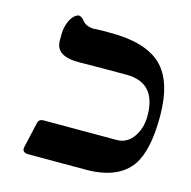

<svg xmlns="http://www.w3.org/2000/svg" viewBox="-91 -682 766 772"><g transform="rotate(15 292.0 -296.0)"><path d="M69.8 -25.4 93.8 -130.9Q97.7 -147.5 116.7 -147.5H420.4Q466.3 -147.5 492.7 -189Q515.6 -224.6 515.6 -272.9Q515.6 -411.1 391.1 -411.1H293.5L195.3 -410.2Q96.2 -408.7 96.7 -474.6V-501.5Q96.7 -529.3 107.9 -554.7Q122.1 -586.4 144.5 -591.8Q155.8 -590.3 163.6 -581.5L171.4 -572.8Q185.5 -556.2 222.2 -554.7Q211.9 -556.2 222.2 -556.2Q249 -557.6 279.3 -557.1Q429.2 -558.6 497.1 -495.1Q564.9 -431.6 564.9 -283.2Q564.9 -142.1 520.5 -77.6Q465.8 0 331.5 0H93.8Q63.5 0 69.8 -25.4Z"/></g></svg>

Font: Accordance
Style: Bold
Weight: 700
Version: Version 1.2 (build January 31, 2020) Miklal Software Solutio